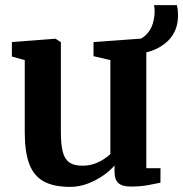

<svg xmlns="http://www.w3.org/2000/svg" viewBox="-20 -719 715 750"><path d="M490.4 9.7Q457.4 9.7 442.4 -4.1Q427.4 -18 427.4 -46V-72.7Q411 -52.9 383.5 -33.7Q356 -14.4 322.5 -1.7Q289 11 254.1 11Q189.7 11 150.8 -10.4Q111.9 -31.8 94.3 -78.7Q76.7 -125.7 76.7 -201.7V-484.1L26.4 -498.2V-554.7L195.9 -567.7H196.9L217.8 -554.3V-202.1Q217.8 -154.2 225.3 -125.7Q232.7 -97.2 250.9 -84.4Q269.2 -71.7 301.5 -71.7Q327.6 -71.7 348.7 -79.3Q369.8 -86.9 385.6 -97.3Q401.4 -107.7 411.1 -116.9V-484.1L345.3 -499.6V-554.7L525.3 -567.7H527.8L551.5 -554.3V-62.1H607L606.7 -5.3Q588.8 -1.5 558.8 4.1Q528.9 9.7 490.4 9.7ZM525 -508.5 491.5 -557.2Q530.4 -562.6 550.2 -582.5Q569.9 -602.3 576.9 -627.3Q584 -652.3 584 -673.3Q584 -682.4 583.3 -689Q582.6 -695.6 581.6 -698.9H670.8Q672.2 -694.7 673.7 -685.4Q675.3 -676 675.3 -657.5Q675.3 -617.7 657.3 -586.8Q639.3 -555.9 605.7 -536Q572.1 -516.1 525 -508.5Z"/></svg>

Font: Merriweather 7pt Light
Style: Regular
Weight: 300
Designer: Eben Sorkin
Foundry: Eben Sorkin
Version: Version 2.200;gftools[0.9.31]